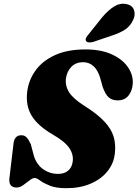

<svg xmlns="http://www.w3.org/2000/svg" viewBox="-20 -975 727 1008"><path d="M329 13Q273.5 13 240.8 -0.5Q208 -14 190.5 -27.2Q173 -40.5 162 -40.5Q151 -40.5 135.2 -28Q119.5 -15.5 101.8 -3Q84 9.5 67 9.5Q26 9.5 29 -36L50 -213Q53 -265 92 -265Q109 -265 119.8 -253.5Q130.5 -242 141.5 -218.5L159 -153Q174.5 -108.5 208.5 -85.2Q242.5 -62 284 -62Q317 -62 336.8 -78.2Q356.5 -94.5 361 -122.5Q368 -160.5 345 -196Q322 -231.5 256.5 -269Q178.5 -314.5 146.5 -367Q114.5 -419.5 122.5 -491Q129.5 -553 165.8 -604Q202 -655 267.8 -685.2Q333.5 -715.5 428 -715.5Q511 -715.5 567.2 -689.5Q623.5 -663.5 651.5 -622.5Q679.5 -581.5 677 -537Q675 -499 654.8 -473.5Q634.5 -448 597.5 -448Q569 -448 550.8 -463.8Q532.5 -479.5 519 -519L506.5 -564Q494 -607 470.8 -627.8Q447.5 -648.5 416.5 -648.5Q378.5 -648.5 355.2 -624.8Q332 -601 326.5 -565Q321 -525.5 342.5 -491Q364 -456.5 424.5 -418.5Q493 -375 529 -336Q565 -297 576.8 -256.8Q588.5 -216.5 583 -170Q577.5 -117 544.2 -75.8Q511 -34.5 455.8 -10.8Q400.5 13 329 13ZM517 -885Q548 -921.5 579.2 -941Q610.5 -960.5 644 -953.5Q675 -947.5 683.5 -922Q692 -896.5 679 -870.5Q665 -839 638.2 -820.8Q611.5 -802.5 569.5 -789L469.5 -755Q458 -751.5 446.8 -752.5Q435.5 -753.5 431.5 -760.5Q427.5 -768.5 432.5 -777.5Q437.5 -786.5 446 -796Z"/></svg>

Font: Fraunces 9pt S000 Black
Style: Italic
Weight: 900
Italic angle: -16°
Version: Version 1.000; ttfautohint (v1.8.3)